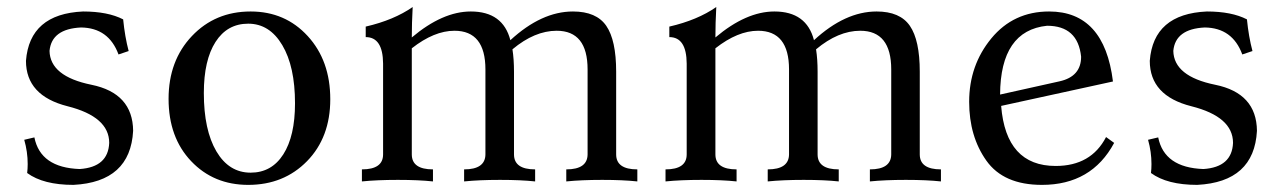

<svg xmlns="http://www.w3.org/2000/svg" viewBox="-20 -515 3646 545"><path d="M188.5 9.8Q103 9.8 57.1 -23.9Q58.6 -36.1 58.6 -49.3Q58.6 -84 48.8 -118.2L77.6 -125Q94.7 -39.1 206.1 -35.2Q287.1 -40.5 290 -109.4Q290 -183.6 171.9 -213.4Q53.7 -243.2 53.7 -342.3Q64 -475.6 215.8 -482.4Q286.1 -482.4 329.6 -460Q334.5 -410.6 345.2 -370.1L316.4 -360.4Q288.6 -436 210 -437Q126.5 -433.1 120.6 -370.6Q122.1 -298.3 239.5 -274.4Q356.9 -250.5 357.9 -143.6Q350.1 1.5 188.5 9.8Z M691.4 -24.9Q751 -24.9 784.2 -76.9Q817.4 -128.9 817.4 -221.7Q817.4 -326.2 781.2 -387Q745.1 -447.8 684.6 -447.8Q625 -447.8 591.8 -396Q558.6 -344.2 558.6 -251Q558.6 -146 594.2 -85.4Q629.9 -24.9 691.4 -24.9ZM684.6 9.8Q586.4 9.8 522.5 -57.6Q458.5 -125 458.5 -234.4Q458.5 -342.8 524.7 -412.6Q590.8 -482.4 691.4 -482.4Q789.6 -482.4 853.5 -412.6Q917.5 -342.8 917.5 -233.4Q917.5 -125 851.6 -57.6Q785.6 9.8 684.6 9.8Z M1789.1 0Q1748.5 -4.4 1689.5 -4.4Q1630.4 -4.4 1587.4 0V-34.2Q1647.5 -34.2 1647.9 -76.7V-317.9Q1647.9 -427.7 1560.1 -427.7Q1497.6 -427.7 1434.6 -375Q1439 -347.2 1439 -311.5V-76.7Q1439 -34.2 1499 -34.2V0Q1458.5 -4.4 1399.4 -4.4Q1340.3 -4.4 1297.4 0V-34.2Q1357.4 -34.2 1357.9 -76.7V-317.9Q1357.9 -427.7 1270 -427.7Q1212.4 -427.7 1148.9 -377.9V-76.7Q1148.9 -34.2 1209 -34.2V0Q1168.5 -4.4 1109.4 -4.4Q1050.3 -4.4 1007.3 0V-34.2Q1067.4 -34.2 1067.4 -76.7V-334.5Q1066.9 -409.7 1018.1 -409.7V-439.5Q1098.1 -458 1151.4 -495.1Q1148.9 -448.7 1148.9 -408.7Q1236.3 -482.4 1316.4 -482.4Q1407.7 -482.4 1428.7 -400.9Q1517.1 -482.4 1606.4 -482.4Q1672.9 -482.4 1700.9 -441.7Q1729 -400.9 1729 -311.5V-76.7Q1729 -34.2 1789.1 -34.2Z M2650.9 0Q2610.4 -4.4 2551.3 -4.4Q2492.2 -4.4 2449.2 0V-34.2Q2509.3 -34.2 2509.8 -76.7V-317.9Q2509.8 -427.7 2421.9 -427.7Q2359.4 -427.7 2296.4 -375Q2300.8 -347.2 2300.8 -311.5V-76.7Q2300.8 -34.2 2360.8 -34.2V0Q2320.3 -4.4 2261.2 -4.4Q2202.1 -4.4 2159.2 0V-34.2Q2219.2 -34.2 2219.7 -76.7V-317.9Q2219.7 -427.7 2131.8 -427.7Q2074.2 -427.7 2010.7 -377.9V-76.7Q2010.7 -34.2 2070.8 -34.2V0Q2030.3 -4.4 1971.2 -4.4Q1912.1 -4.4 1869.1 0V-34.2Q1929.2 -34.2 1929.2 -76.7V-334.5Q1928.7 -409.7 1879.9 -409.7V-439.5Q1960 -458 2013.2 -495.1Q2010.7 -448.7 2010.7 -408.7Q2098.1 -482.4 2178.2 -482.4Q2269.5 -482.4 2290.5 -400.9Q2378.9 -482.4 2468.3 -482.4Q2534.7 -482.4 2562.7 -441.7Q2590.8 -400.9 2590.8 -311.5V-76.7Q2590.8 -34.2 2650.9 -34.2Z M2937.5 9.8Q2828.6 9.8 2779.8 -59.1Q2731 -127.9 2731 -226.1Q2731 -329.6 2793.9 -406Q2856.9 -482.4 2958 -482.4Q3114.7 -482.4 3139.2 -283.7L2821.8 -214.4Q2835.4 -43.9 2976.6 -43.9Q3077.1 -43.9 3119.6 -126L3142.6 -109.4Q3078.6 9.8 2937.5 9.8ZM2818.8 -246.6 2987.8 -284.2Q3048.8 -297.9 3048.8 -354Q3039.6 -441.9 2952.1 -441.9Q2819.8 -428.2 2818.8 -246.6Z M3378.4 9.8Q3293 9.8 3247.1 -23.9Q3248.5 -36.1 3248.5 -49.3Q3248.5 -84 3238.8 -118.2L3267.6 -125Q3284.7 -39.1 3396 -35.2Q3477.1 -40.5 3480 -109.4Q3480 -183.6 3361.8 -213.4Q3243.7 -243.2 3243.7 -342.3Q3253.9 -475.6 3405.8 -482.4Q3476.1 -482.4 3519.5 -460Q3524.4 -410.6 3535.2 -370.1L3506.3 -360.4Q3478.5 -436 3399.9 -437Q3316.4 -433.1 3310.5 -370.6Q3312 -298.3 3429.4 -274.4Q3546.9 -250.5 3547.9 -143.6Q3540 1.5 3378.4 9.8Z"/></svg>

Font: Kelvinch
Style: Regular
Weight: 400
Designer: Paul James MIller
Foundry: High-Logic / Made with FontCreator
Version: Version 3.30 September 23, 2016